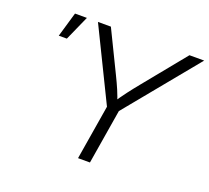

<svg xmlns="http://www.w3.org/2000/svg" viewBox="-124 -882 1127 1036"><g transform="rotate(20 440.0 -364.0)"><path d="M420.4 0 472.2 -314 270 -727.5H344.2L460 -489.7Q477.5 -454.1 492.2 -419.9Q506.8 -385.7 520.5 -343.3H492.7Q521 -386.2 547.1 -420.7Q573.2 -455.1 601.6 -489.7L795.4 -727.5H879.9L540.5 -314L488.8 0ZM96.7 -585.4 138.2 -727.5H206.5L143.1 -585.4Z"/></g></svg>

Font: Inter 20pt Light
Style: Italic
Weight: 300
Italic angle: -9.3988°
Version: Version 4.001;git-66647c0bb